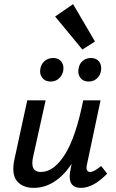

<svg xmlns="http://www.w3.org/2000/svg" viewBox="-20 -904 562 930"><path d="M440 -703 379 -664 247 -824 334 -884ZM225 -509Q198 -509 184 -528Q170 -547 176 -574Q181 -596 197.5 -609.5Q214 -623 238 -623Q264 -623 277.5 -605Q291 -587 286 -560Q281 -537 264.5 -523Q248 -509 225 -509ZM361 -574Q365 -596 381 -609.5Q397 -623 421 -623Q447 -623 460.5 -605Q474 -587 469 -560Q465 -537 448.5 -523Q432 -509 409 -509Q382 -509 368.5 -528Q355 -547 361 -574ZM470 -100 499 -63Q433 6 372 6Q302 6 322 -85L327 -110Q248 6 143 6Q89 6 61.5 -28Q34 -62 51 -137L112 -418H201L141 -147Q123 -71 178 -71Q241 -71 294.5 -156Q348 -241 383 -418H467L402 -111Q392 -71 417 -71Q435 -71 470 -100Z"/></svg>

Font: EauTestInfant Semibold
Style: Italic
Weight: 600
Italic angle: -12°
Designer: Christian Thalmann (Catharsis Fonts)
Version: Version 0.001;PS 000.001;hotconv 1.0.88;makeotf.lib2.5.64775